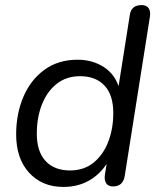

<svg xmlns="http://www.w3.org/2000/svg" viewBox="-20 -732 623 761"><path d="M231.1 8.9Q147.1 8.9 95.5 -47.3Q44 -103.5 44 -199.4Q44 -280.2 72.4 -347.5Q100.8 -414.7 155.5 -455Q210.2 -495.3 287.8 -495.3Q346.5 -495.3 392.1 -465.9Q437.8 -436.5 454.8 -376.1L447.8 -376.6L494.6 -673.1Q500.4 -711.9 541.2 -711.9Q560.1 -711.9 568.8 -700Q577.6 -688.1 574.1 -665.3L474.3 -34.3Q467.5 6.9 427.7 6.9Q408.8 6.9 400.5 -6.1Q392.3 -19.2 396.1 -41.6L408.3 -117.2L414.6 -103.1Q388.7 -51.9 341.6 -21.5Q294.4 8.9 231.1 8.9ZM257.3 -56.4Q312.9 -56.4 351 -87.4Q389.1 -118.4 409 -170Q429 -221.7 429 -284.1Q429 -355.8 394.1 -392.9Q359.2 -430 297.6 -430Q242.5 -430 204.1 -399.2Q165.8 -368.4 145.9 -317Q125.9 -265.7 125.9 -202.2Q125.9 -131 160.8 -93.7Q195.7 -56.4 257.3 -56.4Z"/></svg>

Font: Nunito Variable Extra Light
Style: Italic
Weight: 200
Italic angle: -9°
Designer: Vernon Adams
Foundry: Vernon Adams
Version: Version 3.602